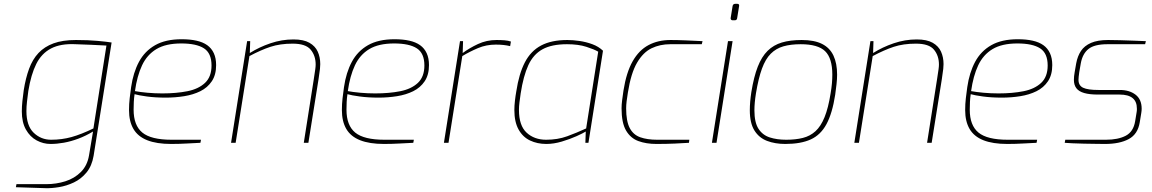

<svg xmlns="http://www.w3.org/2000/svg" viewBox="-20 -746 6017 1003"><path d="M218 237 63 232 66 216H222Q274 216 321.5 201Q369 186 402.5 152.5Q436 119 445 66L466 -59Q428 -36 389 -21.5Q350 -7 313.5 -0.5Q277 6 244 6Q206 6 171.5 -12.5Q137 -31 115.5 -69Q94 -107 94 -164Q94 -190 97 -218Q100 -246 104 -275Q114 -338 132 -387Q150 -436 181 -469Q212 -502 259.5 -519.5Q307 -537 377 -537Q441 -537 489.5 -532.5Q538 -528 563 -524L469 68Q460 121 432 155Q404 189 366 207Q328 225 288.5 231.5Q249 238 218 237ZM247 -16Q303 -16 353.5 -30Q404 -44 468 -75L536 -508Q496 -510 456 -512Q416 -514 375 -515Q297 -519 247 -493Q197 -467 169.5 -412Q142 -357 128 -271Q124 -241 121 -215Q118 -189 118 -166Q118 -89 156 -52.5Q194 -16 247 -16Z M874 6Q798 6 749 -13.5Q700 -33 677 -72.5Q654 -112 654 -171Q654 -203 657.5 -233Q661 -263 665 -291Q676 -367 706 -423Q736 -479 790.5 -510Q845 -541 929 -541Q973 -541 1006.5 -533.5Q1040 -526 1062.5 -510Q1085 -494 1097 -468Q1109 -442 1109 -406Q1109 -355 1086.5 -321.5Q1064 -288 1026.5 -269.5Q989 -251 942 -243.5Q895 -236 846 -236Q791 -236 747 -242Q703 -248 683 -254Q680 -234 679 -213.5Q678 -193 678 -173Q678 -91 723.5 -53.5Q769 -16 876 -16H1030L1027 0Q1002 1 959.5 3.5Q917 6 874 6ZM828 -258Q901 -258 959 -269.5Q1017 -281 1051 -313Q1085 -345 1085 -404Q1085 -468 1045.5 -493.5Q1006 -519 927 -519Q846 -519 797 -489.5Q748 -460 722 -404.5Q696 -349 685 -270Q712 -265 750 -261.5Q788 -258 828 -258Z M1187 0 1271 -531H1287L1285 -469Q1334 -500 1393 -520Q1452 -540 1513 -540Q1566 -540 1596.5 -522.5Q1627 -505 1640 -476Q1653 -447 1653 -411Q1653 -401 1651.5 -386Q1650 -371 1644 -332L1591 0H1567L1619 -331Q1625 -370 1627 -384.5Q1629 -399 1629 -409Q1629 -455 1603 -486.5Q1577 -518 1509 -518Q1443 -518 1393 -501.5Q1343 -485 1283 -453L1211 0Z M1986 6Q1910 6 1861 -13.5Q1812 -33 1789 -72.5Q1766 -112 1766 -171Q1766 -203 1769.5 -233Q1773 -263 1777 -291Q1788 -367 1818 -423Q1848 -479 1902.5 -510Q1957 -541 2041 -541Q2085 -541 2118.5 -533.5Q2152 -526 2174.5 -510Q2197 -494 2209 -468Q2221 -442 2221 -406Q2221 -355 2198.5 -321.5Q2176 -288 2138.5 -269.5Q2101 -251 2054 -243.5Q2007 -236 1958 -236Q1903 -236 1859 -242Q1815 -248 1795 -254Q1792 -234 1791 -213.5Q1790 -193 1790 -173Q1790 -91 1835.5 -53.5Q1881 -16 1988 -16H2142L2139 0Q2114 1 2071.5 3.5Q2029 6 1986 6ZM1940 -258Q2013 -258 2071 -269.5Q2129 -281 2163 -313Q2197 -345 2197 -404Q2197 -468 2157.5 -493.5Q2118 -519 2039 -519Q1958 -519 1909 -489.5Q1860 -460 1834 -404.5Q1808 -349 1797 -270Q1824 -265 1862 -261.5Q1900 -258 1940 -258Z M2299 0 2383 -531H2399L2397 -469Q2432 -495 2477 -516Q2522 -537 2574 -537Q2596 -537 2615.5 -535.5Q2635 -534 2649 -529L2645 -505Q2629 -509 2610.5 -511Q2592 -513 2570 -513Q2520 -513 2476.5 -494.5Q2433 -476 2395 -453L2323 0Z M2834 6Q2787 6 2749 -12Q2711 -30 2689 -69.5Q2667 -109 2667 -171Q2667 -194 2670 -220Q2673 -246 2677 -268Q2691 -361 2722 -420.5Q2753 -480 2807 -508.5Q2861 -537 2944 -537Q2973 -537 3007.5 -532Q3042 -527 3074.5 -515Q3107 -503 3130 -481L3054 0H3038L3040 -59Q3026 -50 2991.5 -34.5Q2957 -19 2915 -6.5Q2873 6 2834 6ZM2833 -16Q2893 -16 2942.5 -34Q2992 -52 3042 -75L3105 -476Q3085 -488 3043 -501.5Q3001 -515 2942 -515Q2862 -515 2814 -488.5Q2766 -462 2740 -405.5Q2714 -349 2700 -258Q2696 -230 2693.5 -210Q2691 -190 2691 -172Q2691 -90 2731 -53Q2771 -16 2833 -16Z M3409 6Q3356 6 3315 -9Q3274 -24 3250.5 -64Q3227 -104 3227 -180Q3227 -199 3230 -222.5Q3233 -246 3237 -273Q3252 -368 3285 -426Q3318 -484 3368 -510.5Q3418 -537 3483 -537Q3518 -537 3565.5 -535Q3613 -533 3650 -531L3646 -515H3481Q3428 -515 3384 -494Q3340 -473 3308 -418.5Q3276 -364 3260 -262Q3256 -238 3253.5 -217.5Q3251 -197 3251 -180Q3251 -113 3269.5 -77.5Q3288 -42 3324.5 -29Q3361 -16 3413 -16H3581L3579 0Q3548 2 3505 4Q3462 6 3409 6Z M3807 -640Q3802 -640 3799 -643.5Q3796 -647 3797 -652L3807 -714Q3809 -726 3821 -726H3832Q3838 -726 3840 -722.5Q3842 -719 3841 -714L3831 -652Q3830 -640 3818 -640ZM3699 0 3783 -531H3807L3723 0Z M4082 6Q4029 6 3987 -10Q3945 -26 3921 -64.5Q3897 -103 3897 -170Q3897 -192 3899 -215.5Q3901 -239 3905 -265Q3918 -345 3938.5 -397.5Q3959 -450 3990 -480.5Q4021 -511 4064.5 -524Q4108 -537 4168 -537Q4234 -537 4274.5 -516.5Q4315 -496 4334 -455.5Q4353 -415 4353 -356Q4353 -333 4350 -306.5Q4347 -280 4343 -251Q4328 -154 4297.5 -97.5Q4267 -41 4215 -17.5Q4163 6 4082 6ZM4087 -16Q4136 -16 4174 -25.5Q4212 -35 4240 -60.5Q4268 -86 4287.5 -134Q4307 -182 4319 -258Q4324 -287 4326 -311Q4328 -335 4328 -356Q4328 -442 4290.5 -478.5Q4253 -515 4163 -515Q4111 -515 4072.5 -504Q4034 -493 4006.5 -465.5Q3979 -438 3960.5 -387.5Q3942 -337 3929 -258Q3925 -233 3923 -211Q3921 -189 3921 -170Q3921 -106 3942.5 -73Q3964 -40 4001.5 -28Q4039 -16 4087 -16Z M4443 0 4527 -531H4543L4541 -469Q4590 -500 4649 -520Q4708 -540 4769 -540Q4822 -540 4852.5 -522.5Q4883 -505 4896 -476Q4909 -447 4909 -411Q4909 -401 4907.5 -386Q4906 -371 4900 -332L4847 0H4823L4875 -331Q4881 -370 4883 -384.5Q4885 -399 4885 -409Q4885 -455 4859 -486.5Q4833 -518 4765 -518Q4699 -518 4649 -501.5Q4599 -485 4539 -453L4467 0Z M5242 6Q5166 6 5117 -13.5Q5068 -33 5045 -72.5Q5022 -112 5022 -171Q5022 -203 5025.5 -233Q5029 -263 5033 -291Q5044 -367 5074 -423Q5104 -479 5158.5 -510Q5213 -541 5297 -541Q5341 -541 5374.5 -533.5Q5408 -526 5430.5 -510Q5453 -494 5465 -468Q5477 -442 5477 -406Q5477 -355 5454.5 -321.5Q5432 -288 5394.5 -269.5Q5357 -251 5310 -243.5Q5263 -236 5214 -236Q5159 -236 5115 -242Q5071 -248 5051 -254Q5048 -234 5047 -213.5Q5046 -193 5046 -173Q5046 -91 5091.5 -53.5Q5137 -16 5244 -16H5398L5395 0Q5370 1 5327.5 3.5Q5285 6 5242 6ZM5196 -258Q5269 -258 5327 -269.5Q5385 -281 5419 -313Q5453 -345 5453 -404Q5453 -468 5413.5 -493.5Q5374 -519 5295 -519Q5214 -519 5165 -489.5Q5116 -460 5090 -404.5Q5064 -349 5053 -270Q5080 -265 5118 -261.5Q5156 -258 5196 -258Z M5753 6Q5737 6 5707 5.5Q5677 5 5643.5 4.5Q5610 4 5582 2.5Q5554 1 5542 0L5545 -16H5757Q5821 -16 5861 -37Q5901 -58 5910 -113L5918 -162Q5919 -167 5919 -171Q5919 -175 5919 -179Q5919 -252 5829 -252H5716Q5672 -252 5644 -260Q5616 -268 5603 -285Q5590 -302 5590 -329Q5590 -338 5591 -348Q5592 -358 5594 -369L5602 -415Q5609 -453 5627 -480Q5645 -507 5679.5 -522Q5714 -537 5769 -537Q5793 -537 5830.5 -536Q5868 -535 5905.5 -533.5Q5943 -532 5966 -531L5962 -515H5765Q5697 -515 5666 -490Q5635 -465 5626 -415L5618 -369Q5616 -354 5615 -345Q5614 -336 5614 -329Q5614 -299 5638.5 -287.5Q5663 -276 5718 -276H5830Q5880 -276 5912 -251.5Q5944 -227 5944 -178Q5944 -173 5943.5 -167.5Q5943 -162 5942 -156L5934 -107Q5924 -45 5876.5 -19.5Q5829 6 5753 6Z"/></svg>

Font: Exo Thin Thin
Style: Italic
Weight: 250
Italic angle: -9°
Version: Version 2.000